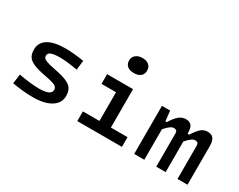

<svg xmlns="http://www.w3.org/2000/svg" viewBox="-92 -1177 2026 1628"><g transform="rotate(30 921.0 -363.5)"><path d="M530 -136Q530 -67 466.5 -27Q403 13 291 13Q240 13 192.5 8.5Q145 4 87 -6L99 -98Q154 -88 206.5 -82Q259 -76 294 -76Q356 -76 386 -89.5Q416 -103 416 -130Q416 -152 399.5 -164Q383 -176 341 -186L246 -206Q164 -224 130 -253.5Q96 -283 96 -342Q96 -411 154.5 -447.5Q213 -484 327 -484Q363 -484 412 -479.5Q461 -475 506 -467L495 -375Q445 -384 400.5 -389Q356 -394 324 -394Q265 -394 237.5 -383.5Q210 -373 210 -349Q210 -328 225.5 -317.5Q241 -307 283 -296L376 -276Q461 -257 495.5 -227Q530 -197 530 -136Z M1017 -665Q1017 -631 993.5 -611.5Q970 -592 928 -592Q887 -592 864 -611.5Q841 -631 841 -666Q841 -699 865.5 -719.5Q890 -740 929 -740Q971 -740 994 -720.5Q1017 -701 1017 -665ZM718 0V-95H880V-376H738V-471H992V-95H1155V0Z M1275 -471H1355L1366 -372H1379Q1413 -427 1443 -451Q1473 -475 1510 -475Q1547 -475 1564 -453Q1581 -431 1581 -384V-375H1597Q1632 -430 1659 -452.5Q1686 -475 1722 -475Q1761 -475 1779 -451.5Q1797 -428 1797 -376V0H1699V-323Q1699 -342 1691 -350.5Q1683 -359 1666 -359Q1649 -359 1630 -345Q1611 -331 1583 -300V0H1491V-325Q1491 -343 1483 -351Q1475 -359 1458 -359Q1441 -359 1421.5 -345Q1402 -331 1374 -299V0H1275Z"/></g></svg>

Font: Intel One Mono Medium
Style: Regular
Weight: 500
Monospace: yes
Designer: Fred Shallcrass
Foundry: Frere-Jones Type LLC
Version: Version 1.400;hotconv 1.1.0;makeotfexe 2.6.0;FJTRelease1.4